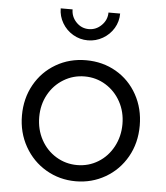

<svg xmlns="http://www.w3.org/2000/svg" viewBox="-55 -825 765 885"><g transform="rotate(5 327.5 -382.0)"><path d="M55 -269Q55 -348 90.5 -411.5Q126 -475 188.5 -511.5Q251 -548 328 -548Q405 -548 467 -512Q529 -476 564.5 -412Q600 -348 600 -269Q600 -188 563.5 -124Q527 -60 464.5 -24Q402 12 328 12Q253 12 190.5 -24.5Q128 -61 91.5 -125.5Q55 -190 55 -269ZM328 -63Q381 -63 425 -90Q469 -117 494.5 -164.5Q520 -212 520 -269Q520 -326 494.5 -372.5Q469 -419 425 -446Q381 -473 328 -473Q275 -473 230.5 -446Q186 -419 160.5 -372.5Q135 -326 135 -269Q135 -211 160.5 -164Q186 -117 230.5 -90Q275 -63 328 -63ZM190 -776H245Q245 -742 269 -717Q293 -692 327 -692Q361 -692 386 -717Q411 -742 411 -776H465Q465 -739 446.5 -708Q428 -677 396 -658.5Q364 -640 327 -640Q290 -640 258.5 -658.5Q227 -677 208.5 -708.5Q190 -740 190 -776Z"/></g></svg>

Font: Eudoxus Sans
Style: Regular
Weight: 400
Designer: Stijn de Vries
Foundry: tokotype
Version: Version 2.005